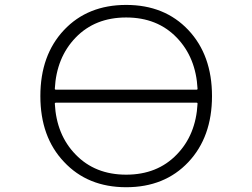

<svg xmlns="http://www.w3.org/2000/svg" viewBox="-20 -784 1040 792"><path d="M206.1 -418Q206.1 -414.1 210.9 -414.1H791Q794.9 -414.1 794.9 -418Q788.1 -546.9 709 -628.9Q628.9 -711.9 500.5 -711.9Q372.1 -711.9 292 -628.9Q212.9 -546.9 206.1 -418ZM210.9 -360.4Q206.1 -360.4 206.1 -356.4Q212.9 -227.5 292 -146.5Q372.1 -63.5 500.5 -63.5Q628.9 -63.5 709 -146.5Q788.1 -227.5 794.9 -356.4Q794.9 -360.4 791 -360.4ZM244.1 -116.2Q146.5 -218.8 146.5 -387.7Q146.5 -556.6 244.1 -660.2Q341.8 -763.7 500.5 -763.7Q659.2 -763.7 756.8 -660.2Q854.5 -556.6 854.5 -387.7Q854.5 -218.8 756.8 -115.2Q659.2 -11.7 500.5 -11.7Q341.8 -11.7 244.1 -116.2Z"/></svg>

Font: Rounded-L Mgen+ 1m light
Style: Regular
Weight: 200
Designer: [Source Han Sans]
Ryoko NISHIZUKA  (kana & ideographs); Paul D. Hunt (Latin, Greek & Cyrillic); Wenlong ZHANG  (bopomofo
Version: Version 1.059.20150602